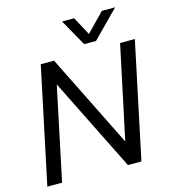

<svg xmlns="http://www.w3.org/2000/svg" viewBox="-121 -933 915 1031"><g transform="rotate(-15 336.5 -418.0)"><path d="M403 -688 320 -836H387L442 -734L541 -836H615L469 -688ZM14 0 150 -644H224L481 -126L591 -644H673L537 0H462L205 -517L96 0Z"/></g></svg>

Font: Kanit Light
Style: Italic
Weight: 300
Italic angle: -12°
Designer: Katatrad Team
Foundry: CadsonDemak
Version: Version 2.000; ttfautohint (v1.8.3)